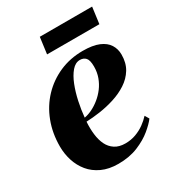

<svg xmlns="http://www.w3.org/2000/svg" viewBox="-167 -769 798 879"><g transform="rotate(-30 231.5 -330.0)"><path d="M427 -97.5Q412.5 -77.5 381.5 -51.8Q350.5 -26 305 -7.2Q259.5 11.5 201 11.5Q151.5 11.5 114.8 -5.5Q78 -22.5 54.5 -51.2Q31 -80 19.5 -116.2Q8 -152.5 8 -191.5Q8 -261.5 30.8 -321Q53.5 -380.5 95.5 -424.8Q137.5 -469 194 -493.8Q250.5 -518.5 317 -518.5Q369.5 -518.5 401.5 -505Q433.5 -491.5 448.2 -468.2Q463 -445 463 -415Q463 -371 443.8 -339.5Q424.5 -308 392.2 -287Q360 -266 321.2 -253.8Q282.5 -241.5 243 -235.8Q203.5 -230 170.5 -229Q168 -194 171.8 -162.2Q175.5 -130.5 187.2 -106.2Q199 -82 220.8 -67.8Q242.5 -53.5 275.5 -53.5Q305.5 -53.5 331.2 -63Q357 -72.5 377.8 -87.5Q398.5 -102.5 414 -119.5ZM285 -489Q261 -489 241.8 -466.5Q222.5 -444 208.2 -408Q194 -372 185 -330Q176 -288 172.5 -249Q192.5 -252.5 214 -263Q235.5 -273.5 255.5 -289.8Q275.5 -306 291.5 -327.2Q307.5 -348.5 317 -374.5Q326.5 -400.5 326.5 -430.5Q326.5 -464.5 315.2 -476.8Q304 -489 285 -489ZM179.5 -672.5H456L444.5 -586H168Z"/></g></svg>

Font: Merriweather 144pt ExtraBold
Style: Italic
Weight: 800
Italic angle: -7.8°
Version: Version 2.101